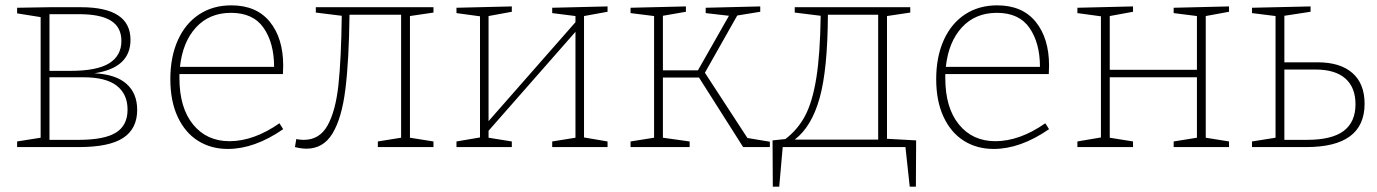

<svg xmlns="http://www.w3.org/2000/svg" viewBox="-20 -550 5151 718"><path d="M493 -139Q493 -69 441 -34.5Q389 0 275 0H44V-21L132 -35V-486L44 -500V-521L165 -523H283Q468 -523 468 -401Q468 -296 333 -276Q413 -272 453 -236.5Q493 -201 493 -139ZM165 -497V-285H243Q343 -285 388.5 -313.5Q434 -342 434 -397Q434 -448 395 -472.5Q356 -497 275 -497ZM273 -27Q370 -27 413.5 -54Q457 -81 457 -140Q457 -198 416.5 -229.5Q376 -261 292 -261H165V-27Z M1025 -89 1039 -67Q932 7 832 7Q769 7 720.5 -23.5Q672 -54 644.5 -113Q617 -172 617 -254Q617 -337 645 -399.5Q673 -462 724.5 -496Q776 -530 845 -530Q939 -530 989 -468.5Q1039 -407 1039 -305Q1039 -288 1038 -273H651V-258Q651 -147 702 -84.5Q753 -22 838 -22Q929 -22 1025 -89ZM653 -300H1005Q1005 -389 966 -445.5Q927 -502 844 -502Q763 -502 713 -447.5Q663 -393 653 -300Z M1601 -503 1513 -490V-35L1601 -21V0H1393V-21L1480 -35V-495H1287Q1285 -323 1271.5 -215.5Q1258 -108 1223.5 -51Q1189 6 1126 6Q1107 6 1083 0L1088 -30Q1101 -27 1116 -27Q1175 -27 1205 -81Q1235 -135 1245.5 -231.5Q1256 -328 1258 -491L1161 -503V-523H1601Z M2252 -526V-506L2164 -490V-36L2252 -21V0H2045V-21L2132 -35V-431L1807 -61V-35L1894 -21V0H1687V-21L1775 -36V-489L1687 -501V-521L1894 -526V-506L1807 -490V-97L2132 -467V-490L2045 -501V-521Z M2616 -278 2775 -34 2859 -20V0H2759L2594 -260H2459V-35L2559 -21V0H2338V-21L2426 -35V-490L2338 -501V-521L2545 -526V-506L2459 -491V-287H2590L2706 -491L2619 -501V-521L2823 -526V-506L2737 -492Z M3297 -31 3406 -25 3405 148H3382L3366 0H2907L2894 148H2870L2869 -25L2917 -30Q2963 -65 2990.5 -116.5Q3018 -168 3032.5 -257Q3047 -346 3049 -491L2952 -503V-523H3384V-503L3297 -490ZM3076 -495Q3075 -290 3045 -183Q3015 -76 2952 -28H3264V-495Z M3889 -89 3903 -67Q3796 7 3696 7Q3633 7 3584.5 -23.5Q3536 -54 3508.5 -113Q3481 -172 3481 -254Q3481 -337 3509 -399.5Q3537 -462 3588.5 -496Q3640 -530 3709 -530Q3803 -530 3853 -468.5Q3903 -407 3903 -305Q3903 -288 3902 -273H3515V-258Q3515 -147 3566 -84.5Q3617 -22 3702 -22Q3793 -22 3889 -89ZM3517 -300H3869Q3869 -389 3830 -445.5Q3791 -502 3708 -502Q3627 -502 3577 -447.5Q3527 -393 3517 -300Z M4576 -526V-506L4489 -490V-35L4576 -21V0H4369V-21L4456 -35V-261H4130V-35L4217 -21V0H4009V-21L4097 -36V-489L4009 -501V-521L4217 -526V-506L4130 -490V-289H4456V-490L4369 -501V-521Z M4907 -317Q4992 -317 5037.5 -277Q5083 -237 5083 -162Q5083 0 4865 0H4662V-21L4750 -35V-490L4662 -501V-521L4881 -526V-506L4783 -491V-317ZM4867 -27Q4961 -27 5005 -60.5Q5049 -94 5049 -160Q5049 -223 5011 -256.5Q4973 -290 4899 -290H4783V-27Z"/></svg>

Font: Bitter Pro ExtraLight
Style: Regular
Weight: 275
Designer: Sol Matas, and Bitter project Authors
Foundry: Sol Matas
Version: Version 1.010